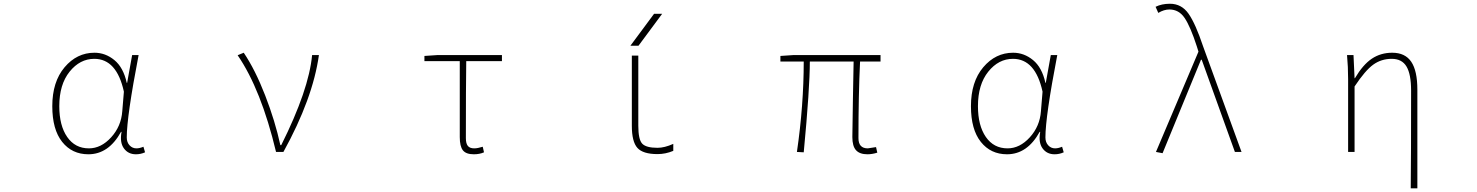

<svg xmlns="http://www.w3.org/2000/svg" viewBox="-20 -827 8040 1045"><path d="M460.9 12.7Q372.1 12.7 318.4 -54.7Q264.6 -122.1 264.6 -249Q264.6 -381.8 331.5 -460.9Q398.4 -540 494.1 -540Q553.7 -540 602.5 -500Q651.4 -460 669.9 -376H671.9L699.2 -527.3H734.4Q669.9 -192.4 669.9 -79.1Q669.9 -52.7 685.1 -36.1Q700.2 -19.5 722.7 -19.5Q739.3 -19.5 760.7 -28.3L769.5 2Q746.1 12.7 719.7 12.7Q677.7 12.7 654.3 -19.5Q630.9 -51.8 641.6 -109.4H638.7Q571.3 12.7 460.9 12.7ZM463.9 -19.5Q530.3 -19.5 585 -79.6Q639.6 -139.6 645.5 -221.7L654.3 -328.1Q615.2 -506.8 493.2 -506.8Q415 -506.8 358.9 -437Q302.7 -367.2 302.7 -249Q302.7 -143.6 345.7 -81.5Q388.7 -19.5 463.9 -19.5Z M1522.5 0H1482.4Q1401.4 -339.8 1273.4 -526.4L1306.6 -540Q1369.1 -447.3 1423.3 -307.6Q1477.5 -168 1505.9 -37.1H1510.7Q1661.1 -337.9 1678.7 -527.3H1715.8Q1682.6 -290 1522.5 0Z M2558.6 12.7Q2516.6 12.7 2499.5 -8.8Q2482.4 -30.3 2482.4 -81.1V-494.1H2290V-522.5L2361.3 -527.3H2711.9V-494.1H2517.6Q2515.6 -353.5 2515.6 -75.2Q2515.6 -45.9 2526.4 -32.7Q2537.1 -19.5 2561.5 -19.5Q2579.1 -19.5 2607.4 -28.3L2614.3 2Q2590.8 12.7 2558.6 12.7Z M3455.1 -578.1H3411.1L3540 -752H3584ZM3454.1 -524.4V-142.6Q3454.1 -67.4 3475.6 -44.9Q3497.1 -22.5 3558.6 -22.5Q3596.7 -22.5 3644.5 -43.9V-5.9Q3602.5 11.7 3558.6 11.7Q3479.5 11.7 3449.2 -22Q3418.9 -55.7 3418.9 -142.6V-524.4Z M4701.2 12.7Q4659.2 12.7 4639.2 -9.3Q4619.1 -31.2 4619.1 -81.1Q4619.1 -122.1 4622.1 -282.2Q4625 -442.4 4626 -492.2H4387.7Q4387.7 -347.7 4354.5 2L4317.4 0Q4354.5 -254.9 4354.5 -492.2H4227.5V-522.5L4298.8 -527.3H4772.5V-492.2H4661.1Q4652.3 -311.5 4652.3 -75.2Q4652.3 -19.5 4703.1 -19.5Q4707 -19.5 4748 -26.4L4754.9 3.9Q4726.6 12.7 4701.2 12.7Z M5460.9 12.7Q5372.1 12.7 5318.4 -54.7Q5264.6 -122.1 5264.6 -249Q5264.6 -381.8 5331.5 -460.9Q5398.4 -540 5494.1 -540Q5553.7 -540 5602.5 -500Q5651.4 -460 5669.9 -376H5671.9L5699.2 -527.3H5734.4Q5669.9 -192.4 5669.9 -79.1Q5669.9 -52.7 5685.1 -36.1Q5700.2 -19.5 5722.7 -19.5Q5739.3 -19.5 5760.7 -28.3L5769.5 2Q5746.1 12.7 5719.7 12.7Q5677.7 12.7 5654.3 -19.5Q5630.9 -51.8 5641.6 -109.4H5638.7Q5571.3 12.7 5460.9 12.7ZM5463.9 -19.5Q5530.3 -19.5 5585 -79.6Q5639.6 -139.6 5645.5 -221.7L5654.3 -328.1Q5615.2 -506.8 5493.2 -506.8Q5415 -506.8 5358.9 -437Q5302.7 -367.2 5302.7 -249Q5302.7 -143.6 5345.7 -81.5Q5388.7 -19.5 5463.9 -19.5Z M6307.6 6.8 6271.5 0 6502.9 -545.9 6494.1 -574.2Q6459 -682.6 6427.7 -729Q6396.5 -775.4 6344.7 -775.4Q6315.4 -775.4 6284.2 -756.8L6269.5 -790Q6302.7 -806.6 6347.7 -806.6Q6411.1 -806.6 6449.2 -752Q6487.3 -697.3 6528.3 -574.2L6737.3 0H6701.2L6520.5 -502H6516.6Z M7694.3 198.2H7658.2Q7660.2 21.5 7660.2 -334Q7660.2 -422.9 7635.3 -464.8Q7610.4 -506.8 7554.7 -506.8Q7498 -506.8 7454.1 -475.1Q7410.2 -443.4 7352.5 -356.4V0H7317.4V-396.5Q7317.4 -463.9 7311.5 -527.3H7346.7L7352.5 -401.4H7354.5Q7398.4 -475.6 7446.8 -507.8Q7495.1 -540 7557.6 -540Q7627.9 -540 7661.1 -490.7Q7694.3 -441.4 7694.3 -338.9Z"/></svg>

Font: GenEi Gothic M ExtraLight
Style: Regular
Weight: 200
Designer: o_tamon (Modified); [Source Han Sans]
Ryoko NISHIZUKA  (kana & ideographs); Paul D. Hunt (Latin, Greek & Cyrillic); Wenl
Version: Version 1.1a;Original Version 1.004